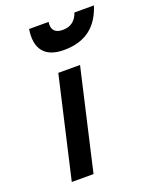

<svg xmlns="http://www.w3.org/2000/svg" viewBox="-139 -817 717 896"><g transform="rotate(-20 219.5 -369.5)"><path d="M117 -739C102 -645 141 -591 237 -591C351 -591 410 -649 439 -739H342C330 -703 305 -681 264 -681C220 -681 208 -708 214 -739H117ZM168 0 283 -500H175L60 0Z"/></g></svg>

Font: RazerF5 SemiBold
Style: Italic
Weight: 600
Foundry: Razer Inc.
Version: Version 2